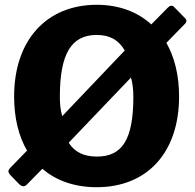

<svg xmlns="http://www.w3.org/2000/svg" viewBox="-20 -772 814 802"><path d="M753 -696 706 -744C699 -751 689 -749 680 -739L612 -670C554 -723 476 -752 384 -752C175 -752 39 -605 39 -369C39 -279 58 -203 93 -143L22 -70C12 -59 13 -51 26 -38L59 -4C73 10 84 9 96 -5L157 -67C215 -17 292 10 384 10C595 10 728 -135 728 -369C728 -458 709 -533 675 -593L753 -673C761 -681 760 -690 753 -696ZM230 -367C230 -548 278 -626 384 -626C438 -626 476 -605 501 -561L240 -287C233 -310 230 -336 230 -367ZM537 -367C537 -190 491 -118 385 -118C331 -118 292 -136 267 -176L527 -448C534 -425 537 -398 537 -367Z"/></svg>

Font: 18Franklin
Style: Bold
Weight: 700
Designer: Pablo Impallari, Rodrigo Fuenzalida (Modified by Dan O. Williams)
Version: Version 0.025;PS 000.025;hotconv 1.0.88;makeotf.lib2.5.64775